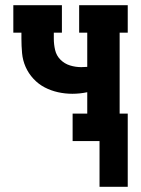

<svg xmlns="http://www.w3.org/2000/svg" viewBox="-20 -540 540 735"><path d="M361 175V0H258V-105H314V-187Q300 -184 285.5 -182.5Q271 -181 257 -181Q229 -181 202 -187Q175 -193 151 -205.5Q127 -218 108 -238.5Q89 -259 78 -284Q67 -309 64.5 -336.5Q62 -364 62 -392V-415H31V-520H217V-415H186V-392Q186 -370 191 -348.5Q196 -327 211.5 -311.5Q227 -296 248 -289.5Q269 -283 291 -283Q297 -283 302.5 -283.5Q308 -284 314 -284V-415H283V-520H469V-415H438V-105H469V175Z"/></svg>

Font: Iosevka Curly Slab Extrabold
Style: Regular
Weight: 800
Monospace: yes
Designer: Belleve Invis
Foundry: Belleve Invis
Version: Version 22.1.2; ttfautohint (v1.8.4)